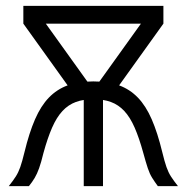

<svg xmlns="http://www.w3.org/2000/svg" viewBox="-20 -638 640 658"><path d="M288 -313 463 -557H540L365 -313ZM267 0V-327H333V0ZM235 -313 60 -557H137L312 -313ZM300 -298V-359Q351 -359 388 -345.5Q425 -332 452.5 -303.5Q480 -275 500 -229Q520 -183 536 -117Q544 -84 550.5 -65.5Q557 -47 566 -33Q575 -19 590 0H521Q510 -15 501.5 -28.5Q493 -42 486.5 -61.5Q480 -81 471 -114Q457 -165 441.5 -200.5Q426 -236 406 -257.5Q386 -279 360 -288.5Q334 -298 300 -298ZM540 -618V-557H60V-618ZM300 -298Q266 -298 240 -288.5Q214 -279 194 -257.5Q174 -236 158.5 -200.5Q143 -165 129 -114Q121 -81 114 -61.5Q107 -42 99 -28.5Q91 -15 79 0H10Q25 -19 34 -33Q43 -47 49.5 -65.5Q56 -84 64 -117Q80 -183 100 -229Q120 -275 147.5 -303.5Q175 -332 212 -345.5Q249 -359 300 -359Z"/></svg>

Font: Victor Mono Light
Style: Regular
Weight: 300
Monospace: yes
Designer: Rune Bjørnerås
Version: Version 1.561;gftools[0.9.30]